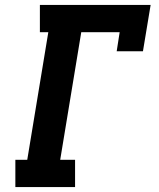

<svg xmlns="http://www.w3.org/2000/svg" viewBox="-20 -755 640 775"><path d="M42 0V-110H90L175 -625H141V-735H588L557 -548H451L463 -625H308L223 -110H283V0Z"/></svg>

Font: Iosevka Slab XBdExObl
Style: Regular
Weight: 800
Width: 7
Italic angle: -9°
Monospace: yes
Designer: Belleve Invis
Foundry: Belleve Invis
Version: Version 11.1.0; ttfautohint (v1.8.3)